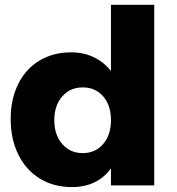

<svg xmlns="http://www.w3.org/2000/svg" viewBox="-20 -762 727 789"><path d="M613.8 -742.2V0H436V-69.8Q408.2 -31.7 367.7 -12.5Q327.1 6.8 275.9 6.8Q200.7 6.8 143.8 -28.1Q86.9 -63 55.4 -126.5Q23.9 -189.9 23.9 -272.9Q23.9 -355 54.9 -417Q85.9 -479 142.1 -512.9Q198.2 -546.9 272 -546.9Q323.7 -546.9 365.5 -526.9Q407.2 -506.8 436 -470.2V-742.2ZM436 -268.1Q436 -329.1 404.1 -366Q372.1 -402.8 319.8 -402.8Q268.1 -402.8 235.6 -365.5Q203.1 -328.1 203.1 -268.1Q203.1 -208 235.6 -170.4Q268.1 -132.8 319.8 -132.8Q372.1 -132.8 404.1 -170.4Q436 -208 436 -268.1Z"/></svg>

Font: Argentum Sans
Style: Bold
Weight: 700
Designer: Julieta Ulanovsky (Modified by Cristiano Sobral)
Foundry: Julieta Ulanovsky
Version: Version 1.000; ttfautohint (v1.5.65-e2d9)